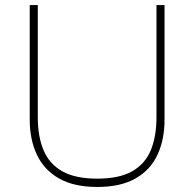

<svg xmlns="http://www.w3.org/2000/svg" viewBox="-20 -733 772 762"><path d="M366 9Q273.5 9 214.2 -24.8Q155 -58.5 126.5 -118.8Q98 -179 98 -258V-713H130V-267Q130 -191.5 152.8 -137Q175.5 -82.5 227.2 -53.2Q279 -24 366 -24Q453 -24 504.5 -53.2Q556 -82.5 578.5 -137Q601 -191.5 601 -268V-713H633V-258Q633 -179 605 -118.8Q577 -58.5 518 -24.8Q459 9 366 9Z"/></svg>

Font: Heraclito Thin
Style: Regular
Weight: 100
Designer: Kostas Bartsokas (font) & Cristiano Sobral (main changes)
Foundry: Kostas Bartsokas (font) & Cristiano Sobral (main changes)
Version: Version 1.00;July 8, 2020;FontCreator 13.0.0.2655 64-bit